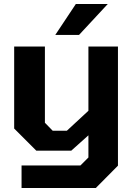

<svg xmlns="http://www.w3.org/2000/svg" viewBox="-20 -755 663 962"><path d="M257 -580 360 -735H520L376 -580ZM88 187V74H383L423 34V-77L337 0H162L51 -111V-522H205V-140L244 -100H315L423 -200V-522H571V75L460 187Z"/></svg>

Font: Tomorrow SemiBold
Style: Regular
Weight: 600
Designer: Tony de Marco, Monica Rizzolli
Foundry: Just in Type
Version: Version 2.002